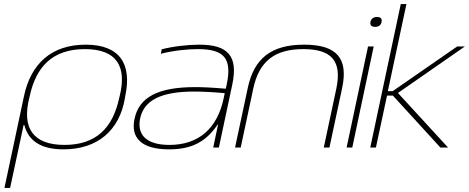

<svg xmlns="http://www.w3.org/2000/svg" viewBox="-20 -730 2320 950"><path d="M598 -244 600 -256C633 -412 574 -509 404 -509C235 -509 133 -415 99 -256L2 200H30L97 -112H100C121 -31 185 9 294 9C462 9 571 -84 598 -244ZM125 -246 127 -254C158 -399 239 -487 400 -487C560 -487 608 -399 572 -254L570 -246C537 -92 451 -13 299 -13C141 -13 88 -99 125 -246Z M966 -509C912 -509 837 -501 780 -486L776 -464C838 -480 908 -487 959 -487C1088 -487 1129 -442 1102 -313L1097 -291C1028 -297 982 -299 946 -299C760 -299 669 -248 646 -144C625 -49 678 9 817 9C928 9 999 -28 1057 -114H1059L1035 0H1063L1129 -310C1160 -454 1107 -509 966 -509ZM673 -142C691 -233 775 -277 941 -277C984 -277 1039 -274 1092 -269L1087 -245C1055 -92 961 -13 818 -13C696 -13 659 -70 673 -142Z M1206 -295 1143 0H1171L1233 -291C1262 -428 1340 -487 1481 -487C1621 -487 1673 -428 1644 -291L1582 0H1610L1673 -295C1704 -441 1647 -509 1485 -509C1323 -509 1237 -442 1206 -295Z M1801 -500 1695 0H1723L1829 -500ZM1813 -621C1810 -606 1818 -597 1836 -597C1854 -597 1865 -606 1868 -621V-622C1871 -637 1864 -646 1846 -646C1828 -646 1816 -637 1813 -622Z M1963 -710 1812 0H1840L1895 -257H1924L2159 0H2197L1949 -270L2280 -500H2242L1923 -279H1899L1991 -710Z"/></svg>

Font: LT Wave Thin
Style: Italic
Weight: 100
Designer: Daniel Lyons
Version: Version 2.5 (Glyphs App)